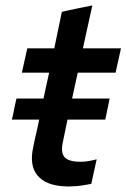

<svg xmlns="http://www.w3.org/2000/svg" viewBox="-20 -683 468 711"><path d="M103 -138Q108 -164 114 -189Q120 -214 125 -240H24Q29 -260 32.5 -279Q36 -298 41 -318H141Q146 -342 151.5 -366.5Q157 -391 162 -414H61Q66 -437 71 -459Q76 -481 81 -504H181Q188 -538 195 -571.5Q202 -605 209 -639Q238 -646 265.5 -651.5Q293 -657 322 -663Q313 -624 304.5 -584Q296 -544 287 -504H428Q423 -481 418 -459Q413 -437 408 -414H268Q263 -391 257.5 -366.5Q252 -342 247 -318H386Q382 -298 378 -279Q374 -260 370 -240H230Q226 -220 221.5 -199Q217 -178 213 -158Q204 -118 219 -101Q234 -84 278 -84Q292 -84 305 -86Q318 -88 338 -93Q333 -70 328 -47.5Q323 -25 318 -2Q303 1 282.5 4Q262 7 245 7Q238 8 232 7.5Q226 7 220 7Q150 4 119 -33Q88 -70 103 -138Z"/></svg>

Font: Rosa Sans Medium
Style: Italic
Weight: 500
Italic angle: -12°
Designer: Pentagram / MCKL
Foundry: Pentagram / MCKL
Version: Version 1.005;September 16, 2019;FontCreator 11.5.0.2425 64-